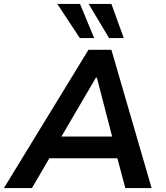

<svg xmlns="http://www.w3.org/2000/svg" viewBox="-45 -959 847 979"><path d="M-25 0 406 -705H523L728 0H594L542 -195L590 -152H170L231 -194L118 0ZM444 -563 252 -235 232 -263H564L534 -235L449 -563ZM511 -765 407 -939H523L586 -765ZM362 -765 247 -939H363L435 -765Z"/></svg>

Font: Nunito Sans 8pt
Style: Bold Italic
Weight: 700
Italic angle: -9°
Version: Version 3.101;gftools[0.9.27]